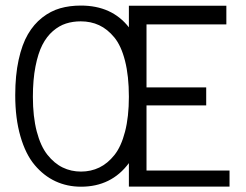

<svg xmlns="http://www.w3.org/2000/svg" viewBox="-20 -687 905 707"><path d="M101.1 -330.6Q101.1 -257.8 115.2 -203.4Q129.4 -148.9 154.5 -117.2Q179.7 -85.4 210.7 -70.3Q241.7 -55.2 278.3 -55.2Q314.9 -55.2 345.7 -70.1Q376.5 -85 401.4 -116.2Q426.3 -147.5 440.4 -202.1Q454.6 -256.8 454.6 -330.6Q454.6 -407.2 440.4 -462.9Q426.3 -518.6 400.9 -549.3Q375.5 -580.1 345 -594.2Q314.5 -608.4 277.3 -608.4Q248 -608.4 222.9 -600.3Q197.8 -592.3 174.8 -572.5Q151.9 -552.7 136 -521.7Q120.1 -490.7 110.6 -442.1Q101.1 -393.6 101.1 -330.6ZM454.6 -86.4Q390.1 0.5 278.3 0.5Q227.5 0.5 184.3 -19.5Q141.1 -39.6 107.7 -79.3Q74.2 -119.1 55.2 -185.1Q36.1 -251 36.1 -336.4Q36.1 -409.7 48.6 -466.6Q61 -523.4 82.8 -560.8Q104.5 -598.1 135.5 -622.3Q166.5 -646.5 201.4 -656.5Q236.3 -666.5 277.8 -666.5Q392.1 -666.5 454.6 -586.4V-666H813.5V-597.2H519.5V-365.2H739.3V-298.8H519.5V-59.1H825.2V0H511.7H454.6Z"/></svg>

Font: LaylaThuluth
Style: Regular
Weight: 400
Version: Version 2.0